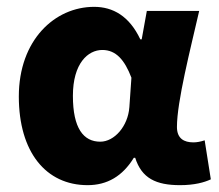

<svg xmlns="http://www.w3.org/2000/svg" viewBox="-20 -529 639 561"><path d="M236 12C293 12 338 -14 371 -68H375C394 -8 436 12 506 12C548 12 577 4 596 -5L578 -119C566 -115 555 -113 545 -113C518 -113 497 -124 497 -158C497 -232 536 -384 562 -497H409L394 -414H390C358 -482 310 -509 255 -509C140 -509 35 -412 35 -247C35 -85 114 12 236 12ZM273 -115C224 -115 193 -154 193 -249C193 -344 237 -383 279 -383C319 -383 344 -354 364 -302L358 -216C354 -160 314 -115 273 -115Z"/></svg>

Font: Source Sans Pro
Style: Bold
Weight: 700
Designer: Paul D. Hunt
Foundry: Adobe Systems Incorporated
Version: Version 3.006;hotconv 1.0.111;makeotfexe 2.5.65597